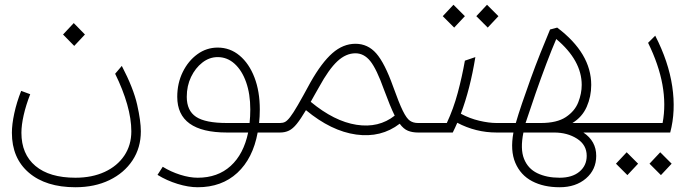

<svg xmlns="http://www.w3.org/2000/svg" viewBox="-20 -557 2921 807"><path d="M297 230Q173 230 101.5 169Q30 108 30 1Q30 -34 40 -80.5Q50 -127 69 -175L107 -161Q89 -115 79.5 -73Q70 -31 70 1Q70 91 129 140.5Q188 190 297 190Q367 190 420 165.5Q473 141 502.5 97Q532 53 532 -5Q532 -57 514.5 -118.5Q497 -180 464 -247L492 -280Q541 -186 556.5 -117Q572 -48 572 -5Q572 64 537 117Q502 170 440 200Q378 230 297 230ZM292 -364 245 -412 290 -460 337 -412Z M811 230Q772 230 726.5 216Q681 202 642 178L664 144Q698 165 737.5 177.5Q777 190 811 190Q895 190 949.5 140.5Q1004 91 1023 0H934Q725 0 725 -150Q725 -207 748 -254Q771 -301 809.5 -329Q848 -357 895 -357Q947 -357 987 -323.5Q1027 -290 1049.5 -231.5Q1072 -173 1072 -97Q1072 -67 1069 -40H1142V0H1063Q1043 109 977.5 169.5Q912 230 811 230ZM934 -40H1029Q1032 -67 1032 -97Q1032 -162 1014.5 -211.5Q997 -261 966 -289Q935 -317 895 -317Q860 -317 830.5 -294Q801 -271 783 -233.5Q765 -196 765 -150Q765 -92 804 -66Q843 -40 934 -40Z M1142 0V-40H1157Q1169 -40 1178 -44.5Q1187 -49 1199.5 -65Q1212 -81 1232 -115.5Q1252 -150 1285 -211Q1332 -294 1377 -333.5Q1422 -373 1474 -373Q1526 -373 1561.5 -332.5Q1597 -292 1632 -194Q1657 -124 1673 -91.5Q1689 -59 1703 -49.5Q1717 -40 1737 -40H1742V0H1737Q1713 0 1694.5 -7.5Q1676 -15 1660 -37Q1582 23 1477 8.5Q1372 -6 1266 -94Q1244 -57 1227.5 -36.5Q1211 -16 1194.5 -8Q1178 0 1157 0ZM1321 -191Q1311 -174 1302.5 -158.5Q1294 -143 1286 -129Q1385 -47 1478.5 -32.5Q1572 -18 1639 -71Q1629 -91 1618 -118Q1607 -145 1594 -180Q1563 -267 1536.5 -300Q1510 -333 1474 -333Q1434 -333 1398 -299.5Q1362 -266 1321 -191Z M1742 0V-40H1858Q1886 -100 1904 -167Q1922 -234 1934 -302L1978 -317Q1956 -182 1917 -79Q1954 -59 1994.5 -49.5Q2035 -40 2067 -40H2068V0H2067Q1980 0 1902 -41Q1893 -20 1883 0ZM1889 -441 1841 -489 1886 -537 1934 -489ZM2030 -441 1982 -489 2027 -537 2075 -489Z M2332 230Q2265 230 2216.5 204.5Q2168 179 2146 127.5Q2124 76 2138 0H2068V-40H2148Q2158 -75 2174.5 -123.5Q2191 -172 2210.5 -226Q2230 -280 2251.5 -334Q2273 -388 2292 -433L2322 -441Q2465 -333 2465 -200Q2465 -151 2446 -108Q2427 -65 2386 -40H2543V0H2432Q2486 36 2486 98Q2486 156 2443 193Q2400 230 2332 230ZM2189 -40H2253Q2321 -40 2358.5 -65Q2396 -90 2410.5 -127Q2425 -164 2425 -200Q2425 -303 2318 -393Q2299 -349 2276.5 -289.5Q2254 -230 2231.5 -165.5Q2209 -101 2189 -40ZM2332 190Q2385 190 2415.5 164.5Q2446 139 2446 98Q2446 52 2405.5 26Q2365 0 2309 0H2180Q2166 69 2182.5 110.5Q2199 152 2238.5 171Q2278 190 2332 190Z M2543 0V-40H2765Q2794 -194 2704 -377L2734 -407Q2790 -298 2805.5 -194Q2821 -90 2797 0ZM2617 179 2569 131 2614 83 2662 131ZM2758 179 2710 131 2755 83 2803 131Z"/></svg>

Font: Readex Pro Light
Style: Regular
Weight: 300
Designer: Bonnie Shaver-Troup, Thomas Jockin
Foundry: Lexend
Version: Version 1.200; ttfautohint (v1.8.3)